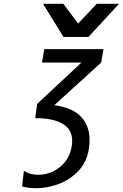

<svg xmlns="http://www.w3.org/2000/svg" viewBox="-20 -985 650 1016"><path d="M214.5 -725H527.5L515.5 -654L267.5 -428.5Q366.5 -414 410.2 -365.8Q454 -317.5 454 -244.5Q454 -216.5 449 -190Q437.5 -125 394 -79.5Q350.5 -34 290.8 -11.5Q231 11 170.5 11Q131 11 97 1.5L106.5 -81.5Q122 -70.5 141.5 -65.2Q161 -60 182 -60Q223 -60 260.5 -77.5Q298 -95 324.5 -128.5Q351 -162 359 -208Q362 -224.5 362 -238.5Q362 -300.5 311 -330.2Q260 -360 166.5 -360L176.5 -435L411 -654H202ZM207.5 -965H315L393.5 -860.5L492 -965H610L448 -789.5H316Z"/></svg>

Font: JuliaMono Italic
Style: Regular
Weight: 400
Italic angle: -9°
Monospace: yes
Designer: cormullion
Foundry: corm
Version: Version 0.049; ttfautohint (v1.8.4)